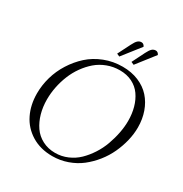

<svg xmlns="http://www.w3.org/2000/svg" viewBox="-205 -1061 1165 1224"><g transform="rotate(30 377.5 -449.0)"><path d="M68.8 -291Q68.8 -351.1 85.9 -411.1Q103 -471.2 137 -524.9Q170.9 -578.6 217 -620.4Q263.2 -662.1 325.7 -686.5Q388.2 -710.9 458 -710.9Q522.9 -710.9 575.7 -689Q628.4 -667 663.1 -628.2Q697.8 -589.4 716.3 -536.9Q734.9 -484.4 734.9 -422.9Q734.9 -375.5 722.9 -325.4Q710.9 -275.4 688.7 -227.3Q666.5 -179.2 632.6 -136.7Q598.6 -94.2 557.4 -62Q516.1 -29.8 462.9 -11Q409.7 7.8 352.1 7.8Q264.6 7.8 199.5 -32.2Q134.3 -72.3 101.6 -139.4Q68.8 -206.5 68.8 -291ZM143.1 -289.1Q143.1 -234.4 156.7 -186Q170.4 -137.7 196.3 -100.1Q222.2 -62.5 263.9 -40.8Q305.7 -19 357.9 -19Q405.3 -19 448.2 -37.6Q491.2 -56.2 523.4 -87.4Q555.7 -118.7 582.3 -159.7Q608.9 -200.7 625.5 -246.6Q642.1 -292.5 651.1 -338.9Q660.2 -385.3 660.2 -428.2Q660.2 -481 647.5 -526.4Q634.8 -571.8 610.1 -606.9Q585.4 -642.1 545.4 -662.1Q505.4 -682.1 454.1 -682.1Q405.8 -682.1 362.1 -665.5Q318.4 -648.9 284.9 -620.1Q251.5 -591.3 224.1 -553Q196.8 -514.6 179.2 -470.9Q161.6 -427.2 152.3 -380.9Q143.1 -334.5 143.1 -289.1ZM384.8 -765.1 431.2 -856.9Q444.8 -884.3 456.5 -895Q468.3 -905.8 483.9 -905.8Q500 -905.8 508.8 -887.2L405.8 -755.9ZM490.2 -765.1 536.1 -856.9Q549.8 -884.3 561.5 -895Q573.2 -905.8 588.9 -905.8Q605 -905.8 613.8 -887.2L511.2 -755.9Z"/></g></svg>

Font: Dihjauti
Style: Italic
Weight: 400
Italic angle: -9°
Designer: T. Christopher White
Version: Version 3.0.0